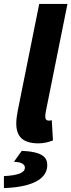

<svg xmlns="http://www.w3.org/2000/svg" viewBox="-47 -719 364 979"><path d="M149 12C177 12 203 5 223 -3L217 -106C209 -104 205 -104 201 -104C191 -104 184 -110 184 -123C184 -131 184 -135 186 -147L297 -699H153L43 -152C38 -126 36 -107 36 -89C36 -26 66 12 149 12ZM-27 240C99 236 194 202 194 123C194 84 171 55 64 50L24 106C68 107 80 122 80 136C80 160 50 175 -27 179Z"/></svg>

Font: Source Sans Pro
Style: Bold Italic
Weight: 700
Italic angle: -11°
Designer: Paul D. Hunt
Foundry: Adobe Systems Incorporated
Version: Version 3.006;hotconv 1.0.111;makeotfexe 2.5.65597